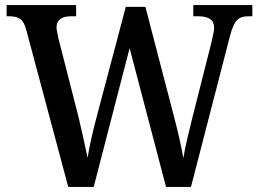

<svg xmlns="http://www.w3.org/2000/svg" viewBox="-20 -734 1016 754"><path d="M83 -617Q75 -648 60 -659Q45 -670 18 -670H6V-714H279V-670H258Q202 -670 202 -626Q202 -617 205 -605Q208 -593 210 -581L288 -276Q298 -233 307.5 -191Q317 -149 324 -114Q330 -152 340 -196Q350 -240 363 -288L474 -707H551L661 -285Q674 -236 684 -192Q694 -148 700 -113Q706 -148 715 -187.5Q724 -227 736 -274L810 -566Q813 -580 817 -597.5Q821 -615 821 -625Q821 -670 760 -670H739V-714H971V-670H953Q926 -670 911 -655.5Q896 -641 883 -592L730 0H632L489 -545L348 0H248Z"/></svg>

Font: Noto Serif Sinhala SemiCondensed Medium
Style: Regular
Weight: 500
Width: 4
Designer: Jelle Bosma - Monotype Design Team
Foundry: Monotype Imaging Inc.
Version: Version 2.007; ttfautohint (v1.8.4.7-5d5b)